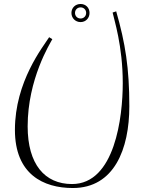

<svg xmlns="http://www.w3.org/2000/svg" viewBox="-20 -841 725 965"><path d="M346 104C554 104 630 -92 630 -307C630 -498 610 -624 564 -784L546 -778C553 -743 597 -612 597 -423C597 -255 558 84 342 84C205 84 119 -15 119 -206C119 -444 232 -623 243 -644L227 -654C196 -605 55 -431 55 -188C55 35 198 104 346 104ZM339 -776C339 -750 359 -730 385 -730C411 -730 430 -750 430 -776C430 -802 411 -821 385 -821C359 -821 339 -802 339 -776ZM357 -776C357 -792 369 -804 385 -804C401 -804 413 -792 413 -776C413 -760 401 -748 385 -748C369 -748 357 -760 357 -776Z"/></svg>

Font: Clicker Script
Style: Regular
Weight: 400
Designer: Astigmatic (AOETI)
Foundry: Astigmatic (AOETI)
Version: Version 1.000